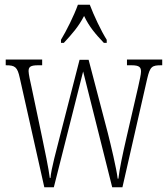

<svg xmlns="http://www.w3.org/2000/svg" viewBox="-20 -786 703 806"><path d="M236 -619V-606H248C283 -644 309 -673 333 -719C355 -673 380 -644 416 -606H428V-619C404 -657 374 -721 357 -766H307C291 -721 259 -657 236 -619ZM63 -459 166 0H206L329 -486L451 0H494L598 -456C610 -507 618 -512 657 -512H661V-536H513V-512H532C566 -512 572 -503 572 -485C572 -474 566 -449 560 -421L512 -213C494 -135 482 -78 477 -36H474C469 -79 445 -178 433 -226L352 -535H314L231 -212C219 -164 194 -74 192 -39H189C185 -75 166 -165 156 -213L112 -422C107 -442 100 -477 100 -487C100 -504 106 -512 140 -512H157V-536H4V-512H5C43 -512 53 -505 63 -459Z"/></svg>

Font: Noto Serif Lao ExtraCondensed ExtraLight
Style: Regular
Weight: 200
Width: 2
Designer: Monotype Design Team
Foundry: Monotype Imaging Inc.
Version: Version 2.003